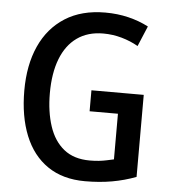

<svg xmlns="http://www.w3.org/2000/svg" viewBox="-52 -772 736 830"><g transform="rotate(5 315.5 -357.0)"><path d="M341 -384H568V-28Q518 -9 464 0.5Q410 10 347 10Q251 10 185 -35Q119 -80 85.5 -163Q52 -246 52 -358Q52 -469 89 -551Q126 -633 197.5 -678.5Q269 -724 372 -724Q425 -724 472.5 -712.5Q520 -701 560 -680L523 -592Q490 -611 451 -622Q412 -633 371 -633Q304 -633 257.5 -600Q211 -567 187 -505Q163 -443 163 -356Q163 -276 183.5 -213.5Q204 -151 247.5 -116Q291 -81 360 -81Q382 -81 400 -83Q418 -85 434 -88.5Q450 -92 464 -95V-293H341Z"/></g></svg>

Font: Noto Sans Display SemiCondensed Medium
Style: Regular
Weight: 500
Width: 4
Designer: Monotype Design Team
Foundry: Monotype Imaging Inc.
Version: Version 2.003